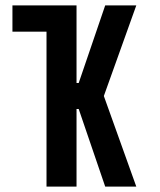

<svg xmlns="http://www.w3.org/2000/svg" viewBox="-20 -690 590 710"><path d="M152 0V-573H26V-670H263V-383H271L369 -670H484L364 -335L484 0H369L271 -287H263V0Z"/></svg>

Font: Lode
Style: Bold
Weight: 700
Monospace: yes
Designer: Belleve Invis
Foundry: Belleve Invis
Version: Version 29.2.0; ttfautohint (v1.8.3)